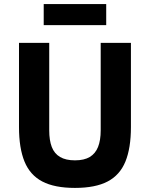

<svg xmlns="http://www.w3.org/2000/svg" viewBox="-20 -908 734 940"><path d="M73 -698H221V-270Q221 -221 233.5 -188.5Q246 -156 274 -139.5Q302 -123 347 -123Q392 -123 419.5 -139.5Q447 -156 460 -188.5Q473 -221 473 -270V-698H621V-286Q621 -183 594 -117Q567 -51 507 -19.5Q447 12 347 12Q247 12 187 -19.5Q127 -51 100 -117Q73 -183 73 -286ZM194 -785V-888H500V-785Z"/></svg>

Font: IBM Plex Sans Var
Style: Regular
Weight: 400
Designer: Mike Abbink, Paul van der Laan, Pieter van Rosmalen
Foundry: Bold Monday
Version: Version 3.000